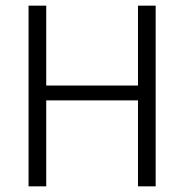

<svg xmlns="http://www.w3.org/2000/svg" viewBox="-20 -659 652 679"><path d="M143.5 0H81V-639H143.5ZM530.5 0H468V-639H530.5ZM117 -356.5H494V-304H117Z"/></svg>

Font: Anek Gurmukhi Light
Style: Regular
Weight: 300
Designer: Sarang Kulkarni (Gurmukhi), Yesha Goshar (Latin)
Foundry: Ek Type
Version: Version 1.003